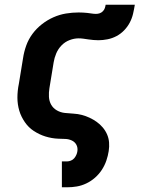

<svg xmlns="http://www.w3.org/2000/svg" viewBox="-20 -591 640 816"><path d="M243 205V95H265Q273 95 281.5 91.5Q290 88 295.5 81.5Q301 75 304.5 67Q308 59 309 51Q311 36 304.5 24Q298 12 285 6Q272 0 257.5 -0.5Q243 -1 228.5 -1.5Q214 -2 200 -4.5Q186 -7 173 -11Q160 -15 147.5 -21Q135 -27 123.5 -34.5Q112 -42 102.5 -51.5Q93 -61 85.5 -72Q78 -83 72 -95Q66 -107 62 -120.5Q58 -134 56 -148Q54 -162 54 -176Q54 -190 55.5 -205Q57 -220 60 -234L78 -344Q82 -371 91.5 -397.5Q101 -424 118 -447Q135 -470 158 -488Q181 -506 207 -517.5Q233 -529 260 -533.5Q287 -538 314 -538Q324 -538 333 -537.5Q342 -537 351.5 -536Q361 -535 370 -533.5Q379 -532 388 -532Q396 -532 403.5 -534.5Q411 -537 417 -543Q423 -549 425.5 -556.5Q428 -564 429 -571H553Q550 -552 545.5 -532.5Q541 -513 531.5 -495Q522 -477 507.5 -462Q493 -447 475 -437.5Q457 -428 437 -424Q417 -420 398 -420Q388 -420 377 -421Q366 -422 355.5 -423.5Q345 -425 335 -426.5Q325 -428 314 -428Q295 -428 275.5 -420.5Q256 -413 241.5 -398Q227 -383 219 -364Q211 -345 208 -326L190 -216Q187 -198 188 -179.5Q189 -161 197.5 -146Q206 -131 221.5 -122Q237 -113 255.5 -111Q274 -109 292.5 -108Q311 -107 328 -102.5Q345 -98 361 -90.5Q377 -83 391 -73Q405 -63 416.5 -49.5Q428 -36 435 -20Q442 -4 443.5 14Q445 32 442 51Q439 71 432 91.5Q425 112 413 130.5Q401 149 384 164Q367 179 347 188.5Q327 198 306.5 201.5Q286 205 265 205Z"/></svg>

Font: Iosevka Slab XBdExObl
Style: Regular
Weight: 800
Width: 7
Italic angle: -9°
Monospace: yes
Designer: Belleve Invis
Foundry: Belleve Invis
Version: Version 11.1.0; ttfautohint (v1.8.3)